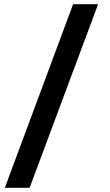

<svg xmlns="http://www.w3.org/2000/svg" viewBox="-20 -752 525 914"><path d="M3 142 328 -732H447L121 142Z"/></svg>

Font: Arima Madurai ExtraBold
Style: Regular
Weight: 800
Designer: Joana Correia and Natanael Gama
Foundry: NDISCOVER
Version: Version 1.019